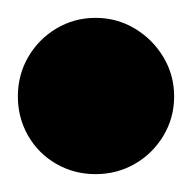

<svg xmlns="http://www.w3.org/2000/svg" viewBox="-57 -1138 215 215"><path d="M-37 -1030Q-37 -1006 -25.5 -986Q-14 -966 6 -954.5Q26 -943 50 -943Q74 -943 94 -954.5Q114 -966 126 -986Q138 -1006 138 -1030Q138 -1054 126 -1074Q114 -1094 94 -1106Q74 -1118 50 -1118Q26 -1118 6 -1106Q-14 -1094 -25.5 -1074Q-37 -1054 -37 -1030Z"/></svg>

Font: Linefont
Style: Bold
Weight: 700
Monospace: yes
Version: Version 3.002;gftools[0.9.33]